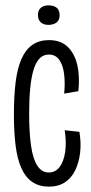

<svg xmlns="http://www.w3.org/2000/svg" viewBox="-20 -688 340 718"><path d="M163 10Q127 10 101.5 -7Q76 -24 60.5 -58Q45 -92 38.5 -142.5Q32 -193 32 -259Q32 -329 38.5 -381Q45 -433 60.5 -468Q76 -503 101.5 -520.5Q127 -538 163 -538Q207 -538 233 -513Q259 -488 269 -445Q279 -402 273 -347L220 -338Q224 -380 219.5 -413Q215 -446 201 -465Q187 -484 163 -484Q142 -484 128 -469.5Q114 -455 105.5 -427Q97 -399 93 -358Q89 -317 89 -264Q89 -193 96 -143.5Q103 -94 119.5 -68.5Q136 -43 162 -43Q187 -43 202.5 -63Q218 -83 223.5 -118.5Q229 -154 222 -201L277 -195Q284 -153 279.5 -116Q275 -79 261 -50.5Q247 -22 222.5 -6Q198 10 163 10ZM161 -595Q143 -595 132.5 -604.5Q122 -614 122 -632Q122 -650 133 -659Q144 -668 161 -668Q181 -668 192 -659Q203 -650 203 -631Q203 -613 191.5 -604Q180 -595 161 -595Z"/></svg>

Font: Bricolage Grotesque 72pt Condensed ExtraLight
Style: Regular
Weight: 250
Width: 3
Designer: Mathieu Triay
Foundry: Atelier Triay
Version: Version 1.001;gftools[0.9.33.dev8+g029e19f]